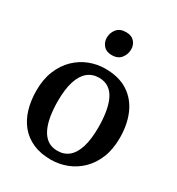

<svg xmlns="http://www.w3.org/2000/svg" viewBox="-191 -920 969 1051"><g transform="rotate(30 294.0 -394.5)"><path d="M31.5 -278.5Q31.5 -349.5 53.8 -404Q76 -458.5 114 -495.5Q152 -532.5 200 -551.2Q248 -570 300 -570Q386.5 -570 443.5 -532.8Q500.5 -495.5 528.8 -430.2Q557 -365 557 -280.5Q557 -208.5 534.8 -154Q512.5 -99.5 474.5 -62.8Q436.5 -26 388.2 -7.5Q340 11 288 11Q223.5 11 175.2 -10.2Q127 -31.5 95 -70.2Q63 -109 47.2 -162Q31.5 -215 31.5 -278.5ZM295.5 -49Q337.5 -49 366.8 -73.5Q396 -98 411.2 -147.5Q426.5 -197 426.5 -272Q426.5 -324.5 419.2 -368.2Q412 -412 396.8 -443.8Q381.5 -475.5 356.2 -492.8Q331 -510 295 -510Q253 -510 223.2 -485.5Q193.5 -461 177.8 -411.8Q162 -362.5 162 -287Q162 -234 169.5 -190.2Q177 -146.5 193 -114.8Q209 -83 234.2 -66Q259.5 -49 295.5 -49ZM290 -651.5Q256 -651.5 238.2 -672.5Q220.5 -693.5 220.5 -721Q220.5 -752.5 239.8 -776.2Q259 -800 298 -800H299Q333 -800 350.8 -779.8Q368.5 -759.5 368.5 -732Q368.5 -700.5 349.2 -676Q330 -651.5 291 -651.5Z"/></g></svg>

Font: Merriweather SemiBold
Style: Regular
Weight: 600
Version: Version 2.100